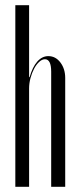

<svg xmlns="http://www.w3.org/2000/svg" viewBox="-20 -719 302 739"><path d="M94 -422Q105 -461 123.5 -482Q142 -503 166 -503Q194 -503 212.5 -478.5Q231 -454 231 -419V0H177V-443Q177 -491 153 -491Q142 -491 131 -481Q120 -471 111.5 -455Q103 -439 97.5 -419Q92 -399 92 -378V0H39V-699H92V-422Z"/></svg>

Font: Moniqa Cond Display
Style: Regular
Weight: 400
Width: 3
Designer: Rajesh Rajput
Foundry: Rajesh Rajput
Version: Version 1.000